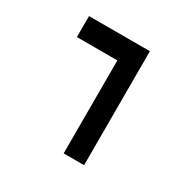

<svg xmlns="http://www.w3.org/2000/svg" viewBox="-135 -721 855 855"><g transform="rotate(30 293.0 -293.0)"><path d="M295.4 0V-585.9H400.4V0ZM87.4 -478V-585.9H399.9V-478Z"/></g></svg>

Font: Cascadia Code Medium
Style: Regular
Weight: 500
Monospace: yes
Designer: Aaron Bell
Foundry: Saja Typeworks
Version: Version 2407.024